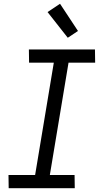

<svg xmlns="http://www.w3.org/2000/svg" viewBox="-20 -997 540 1017"><path d="M376 0H26L25 -70H166L265 -665H134L133 -735H483L484 -665H343L244 -70H375ZM339 -797 232 -933 298 -977 393 -833Z"/></svg>

Font: Iosevka Custom
Style: Italic
Weight: 400
Italic angle: -9°
Monospace: yes
Designer: Belleve Invis
Foundry: Belleve Invis
Version: Version 30.3.3; ttfautohint (v1.8.3)